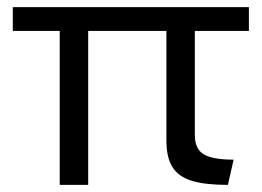

<svg xmlns="http://www.w3.org/2000/svg" viewBox="-20 -520 736 540"><path d="M148 0V-433H16V-500H680V-433H528V-140Q528 -101 553 -86Q578 -71 637 -71L621 0Q557 0 519.5 -11.5Q482 -23 465 -50Q448 -77 448 -125V-433H228V0Z"/></svg>

Font: CBA Beacon Sans
Style: Regular
Weight: 400
Designer: Wei Huang
Foundry: Wei Huang
Version: Version 1.002